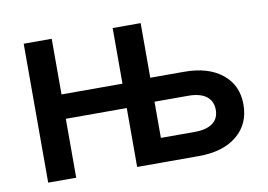

<svg xmlns="http://www.w3.org/2000/svg" viewBox="-63 -637 1027 735"><g transform="rotate(-10 450.5 -270.0)"><path d="M502 0V-93.8H654.3Q700.7 -93.8 724.9 -111.6Q749 -129.4 749 -163.1Q749 -197.3 724.9 -215.8Q700.7 -234.4 654.3 -234.4H492.2V-327.6H654.8Q748.5 -327.6 802.7 -283.9Q856.9 -240.2 856.9 -165Q856.9 -88.9 802.7 -44.4Q748.5 0 654.8 0ZM68.8 0V-540H177.7V0ZM149.4 -229V-323.7H442.4V-229ZM414.6 0V-540H523.4V0Z"/></g></svg>

Font: V-Inter
Style: Medium-500
Weight: 500
Designer: Rasmus Andersson
Foundry: rsms
Version: Version 4.000;git-4146feb